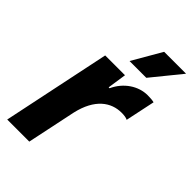

<svg xmlns="http://www.w3.org/2000/svg" viewBox="-226 -821 898 898"><g transform="rotate(45 223.5 -371.5)"><path d="M7 0H153L204 -243C230 -357 294 -401 363 -401C379 -401 395 -399 403 -394L434 -541C423 -544 408 -545 391 -545C331 -545 271 -506 242 -442H236L250 -536H119ZM218 -598H329L447 -743H302Z"/></g></svg>

Font: Mona Sans
Style: Bold Italic
Weight: 700
Italic angle: -11.7°
Designer: Deni Anggara
Foundry: GitHub
Version: Version 2.000;Glyphs 3.2.3 (3260)